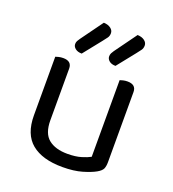

<svg xmlns="http://www.w3.org/2000/svg" viewBox="-129 -786 808 897"><g transform="rotate(20 275.0 -337.0)"><path d="M75 -460Q80 -462 90.5 -464.5Q101 -467 113 -467Q155 -467 155 -430V-173Q155 -108 189 -80.5Q223 -53 283 -53Q323 -53 351 -61.5Q379 -70 395 -79V-460Q400 -462 410.5 -464.5Q421 -467 432 -467Q475 -467 475 -430V-82Q475 -61 469.5 -48.5Q464 -36 443 -24Q420 -11 379.5 1Q339 13 282 13Q182 13 128.5 -31Q75 -75 75 -169ZM234 -687Q256 -686 269 -676Q282 -666 282 -652Q282 -638 275 -628.5Q268 -619 257 -605L186 -516Q166 -516 154 -525.5Q142 -535 142 -548Q142 -557 146 -564Q150 -571 155 -578ZM402 -687Q424 -686 437 -676Q450 -666 450 -652Q450 -638 443 -628.5Q436 -619 425 -605L354 -516Q334 -516 322.5 -525.5Q311 -535 311 -548Q311 -557 314.5 -564Q318 -571 323 -578Z"/></g></svg>

Font: Baloo Chettan 2
Style: Regular
Weight: 400
Designer: Maithili Shingre, Unnati Kotecha and Ek Type
Foundry: Ek Type
Version: Version 1.640;hotconv 1.0.111;makeotfexe 2.5.65597; ttfautoh